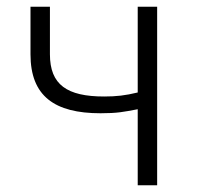

<svg xmlns="http://www.w3.org/2000/svg" viewBox="-20 -553 588 573"><path d="M391 0H449V-533H391V-277C354 -268 327 -265 291 -265C180 -265 129 -300 129 -391V-533H71V-391C71 -266 143 -215 280 -215C330 -215 349 -219 391 -227Z"/></svg>

Font: Noto Sans T Chinese Light
Style: Regular
Weight: 300
Designer: Ryoko NISHIZUKA (kana & ideographs); Paul D. Hunt (Latin, Greek & Cyrillic); Wenlong ZHANG (bopomofo); Sandoll Communica
Foundry: Adobe Systems Incorporated
Version: Version 1.000;PS 1;hotconv 1.0.78;makeotf.lib2.5.61930